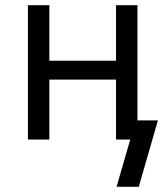

<svg xmlns="http://www.w3.org/2000/svg" viewBox="-20 -540 640 743"><path d="M517 183H431L484 0H429V-232H171V0H88V-520H171V-305H429V-520H512V-74H591Z"/></svg>

Font: Iosevka Aile
Style: Regular
Weight: 400
Designer: Belleve Invis
Foundry: Belleve Invis
Version: Version 28.0.1; ttfautohint (v1.8.4)